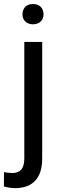

<svg xmlns="http://www.w3.org/2000/svg" viewBox="-52 -741 311 974"><path d="M62 -668.5C62 -640.6 80.6 -617.7 115.2 -617.7C150.4 -617.7 168.9 -640.6 168.9 -668.5C168.9 -697.8 150.4 -720.7 115.2 -720.7C80.6 -720.7 62 -697.8 62 -668.5ZM71.3 63C71.3 116.2 49.3 136.7 9.8 136.7C-2 136.7 -19.5 134.8 -31.7 132.3L-32.2 205.1C-17.1 209.5 7.8 213.4 23.9 213.4C116.2 213.4 162.1 160.2 162.1 63V-528.3H71.3Z"/></svg>

Font: Vazirmatn
Style: Regular
Weight: 400
Designer: Saber Rastikerdar
Foundry: Saber Rastikerdar
Version: Version 33.003